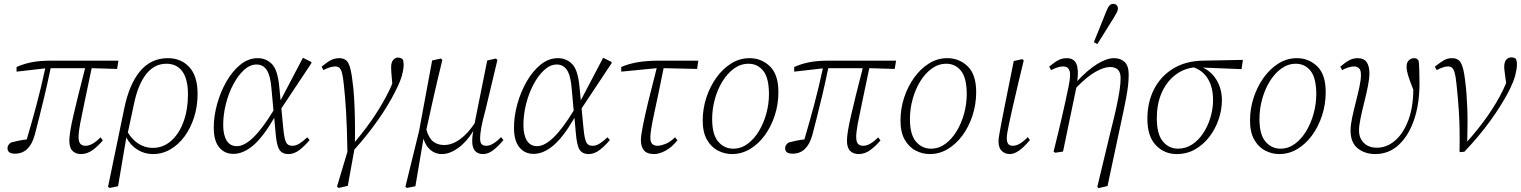

<svg xmlns="http://www.w3.org/2000/svg" viewBox="-20 -787 7897 997"><path d="M66 -415V-439Q104 -456 145.5 -464Q187 -472 245 -472H595L588 -429L456 -433Q434 -327 419 -257Q404 -187 396 -144Q388 -101 388 -76Q388 -51 397 -40.5Q406 -30 424 -30Q443 -30 463 -42Q483 -54 502 -74L514 -58Q491 -30 462 -8.5Q433 13 401 13Q373 13 356.5 -3.5Q340 -20 340 -57Q340 -95 360.5 -184.5Q381 -274 422 -433H243Q225 -347 210 -284.5Q195 -222 183 -174.5Q171 -127 160 -85Q133 11 58 11Q19 11 19 -17Q19 -28 25 -35.5Q31 -43 37 -47Q56 -52 77 -56.5Q98 -61 119 -63Q146 -155 169.5 -242.5Q193 -330 215 -432Z M675 -244 644 -99Q666 -62 699.5 -40.5Q733 -19 773 -19Q827 -19 868.5 -55.5Q910 -92 933 -155Q956 -218 956 -297Q956 -376 927 -416Q898 -456 844 -456Q781 -456 738.5 -401.5Q696 -347 675 -244ZM549 189 541 183 625 -223Q651 -350 707.5 -417.5Q764 -485 852 -485Q920 -485 963 -438.5Q1006 -392 1006 -300Q1006 -235 988 -178.5Q970 -122 938.5 -79Q907 -36 865 -11.5Q823 13 774 13Q730 13 693.5 -10Q657 -33 636 -73L593 180Z M1139 -138Q1139 -86 1157 -57Q1175 -28 1210 -28Q1288 -28 1400 -213L1390 -323Q1385 -392 1366 -422Q1347 -452 1312 -452Q1278 -452 1247 -423.5Q1216 -395 1191.5 -349Q1167 -303 1153 -247.5Q1139 -192 1139 -138ZM1192 12Q1146 12 1118 -22Q1090 -56 1090 -124Q1090 -184 1107.5 -247Q1125 -310 1156 -364Q1187 -418 1228.5 -451.5Q1270 -485 1318 -485Q1362 -485 1392 -454.5Q1422 -424 1430 -337L1437 -266L1553 -487L1597 -465V-459L1441 -224L1451 -120Q1456 -67 1465.5 -48Q1475 -29 1499 -30Q1517 -30 1536.5 -42.5Q1556 -55 1575 -74L1588 -60Q1564 -31 1536 -9Q1508 13 1478 13Q1445 13 1430.5 -10Q1416 -33 1411 -98L1404 -175Q1346 -75 1294.5 -31.5Q1243 12 1192 12Z M1739 189 1730 182 1784 1Q1782 -127 1777 -208.5Q1772 -290 1765 -351Q1761 -391 1755.5 -410Q1750 -429 1741.5 -435.5Q1733 -442 1721 -442Q1696 -442 1659 -423L1650 -441Q1679 -465 1699 -475Q1719 -485 1741 -485Q1776 -485 1789.5 -458Q1803 -431 1810 -368Q1816 -328 1819 -275Q1822 -222 1823 -164Q1824 -106 1823 -50Q1885 -124 1928 -189.5Q1971 -255 2003 -321Q2007 -329 2010.5 -337.5Q2014 -346 2017 -354L2014 -387Q2013 -398 2012 -412.5Q2011 -427 2011 -437Q2011 -463 2021.5 -475.5Q2032 -488 2047 -488Q2055 -488 2061.5 -485Q2068 -482 2071 -479Q2076 -470 2076 -450Q2076 -428 2067.5 -396Q2059 -364 2032 -311Q1998 -243 1944 -165.5Q1890 -88 1820 -10L1786 178Z M2489 13Q2432 13 2432 -55Q2432 -64 2433 -76Q2434 -88 2438 -107Q2402 -49 2358.5 -18Q2315 13 2274 13Q2240 13 2215 -8.5Q2190 -30 2179 -67L2137 180L2093 189L2085 183L2156 -106L2224 -473L2269 -483L2277 -476Q2249 -361 2230 -276.5Q2211 -192 2194 -114Q2207 -69 2230 -51.5Q2253 -34 2286 -34Q2327 -34 2367.5 -63Q2408 -92 2445 -147Q2446 -151 2446.5 -155.5Q2447 -160 2448 -164L2510 -473L2555 -483L2563 -476L2501 -216Q2485 -158 2479 -123.5Q2473 -89 2473 -69Q2473 -46 2481.5 -38Q2490 -30 2505 -30Q2523 -30 2543 -42.5Q2563 -55 2582 -75L2594 -60Q2571 -31 2543.5 -9Q2516 13 2489 13Z M2698 -138Q2698 -86 2716 -57Q2734 -28 2769 -28Q2847 -28 2959 -213L2949 -323Q2944 -392 2925 -422Q2906 -452 2871 -452Q2837 -452 2806 -423.5Q2775 -395 2750.5 -349Q2726 -303 2712 -247.5Q2698 -192 2698 -138ZM2751 12Q2705 12 2677 -22Q2649 -56 2649 -124Q2649 -184 2666.5 -247Q2684 -310 2715 -364Q2746 -418 2787.5 -451.5Q2829 -485 2877 -485Q2921 -485 2951 -454.5Q2981 -424 2989 -337L2996 -266L3112 -487L3156 -465V-459L3000 -224L3010 -120Q3015 -67 3024.5 -48Q3034 -29 3058 -30Q3076 -30 3095.5 -42.5Q3115 -55 3134 -74L3147 -60Q3123 -31 3095 -9Q3067 13 3037 13Q3004 13 2989.5 -10Q2975 -33 2970 -98L2963 -175Q2905 -75 2853.5 -31.5Q2802 12 2751 12Z M3206 -415V-439Q3244 -456 3292.5 -464Q3341 -472 3402 -472H3606L3600 -429L3426 -433Q3398 -294 3377.5 -200Q3357 -106 3357 -73Q3357 -50 3366.5 -40Q3376 -30 3395 -30Q3410 -30 3435 -39.5Q3460 -49 3485 -74L3498 -59Q3468 -21 3435 -4Q3402 13 3377 13Q3340 13 3324 -6Q3308 -25 3308 -59Q3308 -82 3318.5 -135Q3329 -188 3347.5 -264.5Q3366 -341 3390 -433Z M3781 13Q3743 13 3708 -5Q3673 -23 3651 -61.5Q3629 -100 3629 -161Q3629 -223 3648 -280.5Q3667 -338 3700 -384Q3733 -430 3777 -457.5Q3821 -485 3872 -485Q3934 -485 3978 -442.5Q4022 -400 4022 -309Q4022 -245 4003 -187Q3984 -129 3951 -84Q3918 -39 3874.5 -13Q3831 13 3781 13ZM3787 -15Q3828 -15 3862 -40Q3896 -65 3921 -106.5Q3946 -148 3959.5 -198Q3973 -248 3973 -298Q3973 -382 3943.5 -419Q3914 -456 3867 -456Q3826 -456 3791.5 -431Q3757 -406 3731.5 -364.5Q3706 -323 3692 -272Q3678 -221 3678 -169Q3678 -88 3709.5 -51.5Q3741 -15 3787 -15Z M4104 -415V-439Q4142 -456 4183.5 -464Q4225 -472 4283 -472H4633L4626 -429L4494 -433Q4472 -327 4457 -257Q4442 -187 4434 -144Q4426 -101 4426 -76Q4426 -51 4435 -40.5Q4444 -30 4462 -30Q4481 -30 4501 -42Q4521 -54 4540 -74L4552 -58Q4529 -30 4500 -8.5Q4471 13 4439 13Q4411 13 4394.5 -3.5Q4378 -20 4378 -57Q4378 -95 4398.5 -184.5Q4419 -274 4460 -433H4281Q4263 -347 4248 -284.5Q4233 -222 4221 -174.5Q4209 -127 4198 -85Q4171 11 4096 11Q4057 11 4057 -17Q4057 -28 4063 -35.5Q4069 -43 4075 -47Q4094 -52 4115 -56.5Q4136 -61 4157 -63Q4184 -155 4207.5 -242.5Q4231 -330 4253 -432Z M4808 13Q4770 13 4735 -5Q4700 -23 4678 -61.5Q4656 -100 4656 -161Q4656 -223 4675 -280.5Q4694 -338 4727 -384Q4760 -430 4804 -457.5Q4848 -485 4899 -485Q4961 -485 5005 -442.5Q5049 -400 5049 -309Q5049 -245 5030 -187Q5011 -129 4978 -84Q4945 -39 4901.5 -13Q4858 13 4808 13ZM4814 -15Q4855 -15 4889 -40Q4923 -65 4948 -106.5Q4973 -148 4986.5 -198Q5000 -248 5000 -298Q5000 -382 4970.5 -419Q4941 -456 4894 -456Q4853 -456 4818.5 -431Q4784 -406 4758.5 -364.5Q4733 -323 4719 -272Q4705 -221 4705 -169Q4705 -88 4736.5 -51.5Q4768 -15 4814 -15Z M5224 13Q5199 13 5182 -3Q5165 -19 5165 -53Q5165 -65 5168.5 -86Q5172 -107 5179 -144Q5186 -181 5198 -241L5244 -470L5289 -480L5296 -473L5268 -357Q5249 -277 5237.5 -225.5Q5226 -174 5219.5 -143.5Q5213 -113 5210.5 -97Q5208 -81 5208 -71Q5208 -48 5216 -39Q5224 -30 5239 -30Q5256 -30 5274 -40Q5292 -50 5317 -75L5328 -60Q5268 13 5224 13Z M5451 0Q5475 -96 5493.5 -176Q5512 -256 5528 -334Q5542 -399 5533.5 -420.5Q5525 -442 5502 -442Q5486 -442 5471 -437Q5456 -432 5438 -423L5428 -441Q5457 -465 5476.5 -475Q5496 -485 5519 -485Q5557 -485 5569.5 -455Q5582 -425 5574 -366Q5627 -423 5676.5 -454Q5726 -485 5765 -485Q5799 -485 5820 -465Q5841 -445 5841 -400Q5841 -374 5838 -345.5Q5835 -317 5826.5 -272Q5818 -227 5801 -149L5731 179L5684 190L5678 183L5744 -92Q5766 -178 5777.5 -232Q5789 -286 5794 -320.5Q5799 -355 5799 -382Q5799 -439 5744 -439Q5713 -439 5668.5 -414Q5624 -389 5569 -332L5500 0L5459 6ZM5660 -568Q5677 -609 5693 -649Q5709 -689 5725 -729Q5733 -749 5741 -758Q5749 -767 5760 -767Q5772 -767 5778.5 -760Q5785 -753 5785 -743Q5785 -734 5780.5 -725Q5776 -716 5765 -697Q5743 -662 5721.5 -627.5Q5700 -593 5678 -558Z M6090 13Q6026 13 5982 -33Q5938 -79 5938 -170Q5938 -255 5972 -322.5Q6006 -390 6070.5 -430Q6135 -470 6224 -472L6434 -476L6427 -428L6226 -436Q6272 -415 6298.5 -369.5Q6325 -324 6325 -266Q6325 -218 6308.5 -168.5Q6292 -119 6261 -78Q6230 -37 6187 -12Q6144 13 6090 13ZM5987 -174Q5987 -90 6018.5 -52.5Q6050 -15 6097 -15Q6138 -15 6171.5 -37.5Q6205 -60 6229 -97Q6253 -134 6266 -178.5Q6279 -223 6279 -267Q6279 -333 6253 -376.5Q6227 -420 6179 -437Q6120 -429 6077 -393Q6034 -357 6010.5 -301Q5987 -245 5987 -174Z M6623 13Q6585 13 6550 -5Q6515 -23 6493 -61.5Q6471 -100 6471 -161Q6471 -223 6490 -280.5Q6509 -338 6542 -384Q6575 -430 6619 -457.5Q6663 -485 6714 -485Q6776 -485 6820 -442.5Q6864 -400 6864 -309Q6864 -245 6845 -187Q6826 -129 6793 -84Q6760 -39 6716.5 -13Q6673 13 6623 13ZM6629 -15Q6670 -15 6704 -40Q6738 -65 6763 -106.5Q6788 -148 6801.5 -198Q6815 -248 6815 -298Q6815 -382 6785.5 -419Q6756 -456 6709 -456Q6668 -456 6633.5 -431Q6599 -406 6573.5 -364.5Q6548 -323 6534 -272Q6520 -221 6520 -169Q6520 -88 6551.5 -51.5Q6583 -15 6629 -15Z M7121 13Q7068 13 7030.5 -16.5Q6993 -46 6993 -110Q6993 -136 7001 -174.5Q7009 -213 7020 -255.5Q7031 -298 7039 -335.5Q7047 -373 7047 -398Q7047 -424 7036.5 -433Q7026 -442 7012 -442Q6986 -442 6949 -423L6940 -441Q6968 -465 6988 -475Q7008 -485 7030 -485Q7062 -485 7076.5 -464.5Q7091 -444 7091 -406Q7091 -379 7083 -339Q7075 -299 7064 -255.5Q7053 -212 7045 -173Q7037 -134 7037 -110Q7037 -70 7062 -45Q7087 -20 7130 -20Q7180 -20 7222.5 -55.5Q7265 -91 7291.5 -158.5Q7318 -226 7319 -321Q7299 -371 7291.5 -396.5Q7284 -422 7284 -440Q7284 -464 7296.5 -474.5Q7309 -485 7322 -485Q7332 -485 7337.5 -481.5Q7343 -478 7347 -470Q7349 -452 7350 -421Q7351 -390 7351 -353Q7351 -248 7323 -165.5Q7295 -83 7243.5 -35Q7192 13 7121 13Z M7559 0Q7561 -127 7555.5 -208.5Q7550 -290 7543 -351Q7539 -391 7533.5 -410Q7528 -429 7519.5 -435.5Q7511 -442 7499 -442Q7486 -442 7472 -437Q7458 -432 7440 -423L7431 -441Q7460 -464 7478.5 -474.5Q7497 -485 7519 -485Q7554 -485 7567.5 -458Q7581 -431 7588 -368Q7596 -308 7599 -230.5Q7602 -153 7599 -52Q7722 -190 7785 -320Q7794 -339 7801 -356L7796 -391Q7795 -402 7793 -416Q7791 -430 7791 -439Q7791 -465 7801.5 -477Q7812 -489 7828 -489Q7844 -489 7852 -481Q7854 -476 7855.5 -469.5Q7857 -463 7857 -452Q7857 -430 7848.5 -396.5Q7840 -363 7813 -310Q7776 -239 7718.5 -159.5Q7661 -80 7584 1L7562 3Z"/></svg>

Font: Source Serif Pro Light
Style: Italic
Weight: 300
Italic angle: -12°
Designer: Frank Grießhammer
Foundry: Adobe Systems Incorporated
Version: Version 3.001;hotconv 1.0.111;makeotfexe 2.5.65597